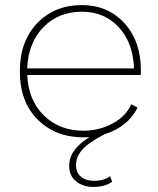

<svg xmlns="http://www.w3.org/2000/svg" viewBox="-20 -530 622 755"><path d="M308 10Q198 10 128 -60Q58 -130 58 -250Q58 -367 126 -438.5Q194 -510 302 -510Q404 -510 469 -439Q534 -368 534 -253Q534 -239 533 -235H87Q92 -134 153.5 -75Q215 -16 308 -16Q369 -16 422 -44Q475 -72 496 -120L521 -107Q483 -31 391 -2Q329 30 304 58Q279 86 279 119Q279 149 298.5 165Q318 181 349 181Q390 181 413 163L421 185Q392 205 347 205Q306 205 279 183Q252 161 252 122Q252 58 332 9Q324 10 308 10ZM87 -261H507Q503 -363 446.5 -423.5Q390 -484 302 -484Q210 -484 150.5 -423Q91 -362 87 -261Z"/></svg>

Font: Human Sans ExtraLight
Style: Regular
Weight: 200
Designer: Tim Radville
Foundry: Continuum
Version: Version 1.000;FEAKit 1.0